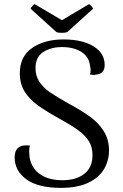

<svg xmlns="http://www.w3.org/2000/svg" viewBox="-20 -897 595 930"><path d="M51 -135Q51 -193 107 -193Q118 -193 125 -192Q120 -177 122 -150Q125 -92 167.5 -58Q210 -24 283 -24Q349 -24 388.5 -55Q428 -86 428 -146Q428 -185 410.5 -213Q393 -241 360.5 -265Q328 -289 268 -322Q200 -360 161 -388.5Q122 -417 99 -454Q76 -491 76 -542Q76 -624 136 -665Q196 -706 288 -706Q378 -706 432.5 -673Q487 -640 487 -582Q487 -540 447 -536Q439 -534 434 -534Q428 -534 416 -536Q419 -547 419 -556Q419 -568 416 -578Q412 -621 375 -645Q338 -669 280 -669Q227 -669 189.5 -645Q152 -621 152 -567Q152 -529 171 -500.5Q190 -472 222 -450Q254 -428 313 -395Q376 -361 417 -331Q458 -301 483 -261Q508 -221 508 -168Q508 -120 484.5 -79Q461 -38 409 -12.5Q357 13 275 13Q164 13 107.5 -28.5Q51 -70 51 -135ZM279 -738Q263 -738 254 -741L128 -855Q130 -860 136.5 -867.5Q143 -875 148 -877L280 -799L411 -877Q416 -875 422.5 -867.5Q429 -860 431 -855L305 -741Q296 -738 279 -738Z"/></svg>

Font: Arima Madurai
Style: Regular
Weight: 400
Designer: Joana Correia and Natanael Gama
Foundry: NDISCOVER
Version: Version 1.020